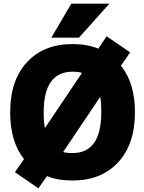

<svg xmlns="http://www.w3.org/2000/svg" viewBox="-20 -984 796 1058"><path d="M431.6 -582Q414.1 -588.9 379.9 -588.9Q220.7 -588.9 220.7 -365.2Q220.7 -309.6 227.5 -278.3ZM379.9 -140.6Q538.1 -140.6 538.1 -365.2Q538.1 -420.9 532.2 -450.2L328.1 -146.5Q344.7 -140.6 379.9 -140.6ZM262.7 -776.4 373 -963.9H583L415 -776.4ZM567.4 -784.2 697.3 -695.3 646.5 -622.1Q723.6 -526.4 723.6 -365.2Q723.6 -189.5 630.9 -89.4Q538.1 10.7 379.9 10.7Q297.9 10.7 239.3 -13.7L191.4 53.7L62.5 -35.2L112.3 -107.4Q36.1 -203.1 36.1 -365.2Q36.1 -541 128.4 -641.1Q220.7 -741.2 379.9 -741.2Q461.9 -741.2 521.5 -715.8Z"/></svg>

Font: Gen Shin Gothic Heavy
Style: Bold
Weight: 900
Designer: [Source Han Sans]
Ryoko NISHIZUKA  (kana & ideographs); Paul D. Hunt (Latin, Greek & Cyrillic); Wenlong ZHANG  (bopomofo
Version: Version 1.002.20150607